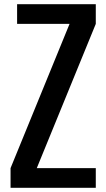

<svg xmlns="http://www.w3.org/2000/svg" viewBox="-20 -895 504 915"><path d="M155.3 -93.8H436.5V0H30.3V-93.8L311.5 -781.2H61.5V-875H436.5V-781.2Z"/></svg>

Font: OswaldRegular
Style: Regular
Weight: 400
Designer: vernon adams
Foundry: vernon adams
Version: Version 1.000